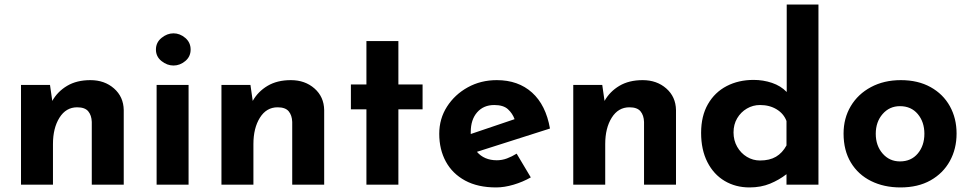

<svg xmlns="http://www.w3.org/2000/svg" viewBox="-20 -809 4248 841"><path d="M199 -437 209 -367Q232 -408 274 -433Q316 -458 376 -458Q438 -458 479.5 -421.5Q521 -385 522 -327V0H382V-275Q381 -304 366.5 -321.5Q352 -339 318 -339Q269 -339 240.5 -293.5Q212 -248 212 -178V0H72V-437Z M666 -437H806V0H666ZM663 -592Q663 -623 687.5 -643Q712 -663 740 -663Q768 -663 791.5 -643Q815 -623 815 -592Q815 -561 791.5 -541.5Q768 -522 740 -522Q712 -522 687.5 -541.5Q663 -561 663 -592Z M1077 -437 1087 -367Q1110 -408 1152 -433Q1194 -458 1254 -458Q1316 -458 1357.5 -421.5Q1399 -385 1400 -327V0H1260V-275Q1259 -304 1244.5 -321.5Q1230 -339 1196 -339Q1147 -339 1118.5 -293.5Q1090 -248 1090 -178V0H950V-437Z M1585 -629H1725V-439H1831V-330H1725V0H1585V-330H1517V-439H1585Z M2153 12Q2073 12 2017.5 -18Q1962 -48 1933 -101Q1904 -154 1904 -223Q1904 -289 1938 -342Q1972 -395 2029 -426.5Q2086 -458 2156 -458Q2250 -458 2310.5 -403.5Q2371 -349 2389 -246L2069 -144Q2101 -107 2156 -107Q2179 -107 2200.5 -115Q2222 -123 2243 -136L2305 -32Q2270 -12 2229.5 0Q2189 12 2153 12ZM2042 -222 2234 -287Q2225 -312 2205 -330.5Q2185 -349 2145 -349Q2098 -349 2070 -317Q2042 -285 2042 -231Q2042 -227 2042 -222Z M2618 -437 2628 -367Q2651 -408 2693 -433Q2735 -458 2795 -458Q2857 -458 2898.5 -421.5Q2940 -385 2941 -327V0H2801V-275Q2800 -304 2785.5 -321.5Q2771 -339 2737 -339Q2688 -339 2659.5 -293.5Q2631 -248 2631 -178V0H2491V-437Z M3263 12Q3202 12 3154 -16.5Q3106 -45 3078.5 -99Q3051 -153 3051 -227Q3051 -301 3081 -353Q3111 -405 3163 -432Q3215 -459 3281 -459Q3323 -459 3361.5 -446Q3400 -433 3426 -406V-789H3565V0H3425V-46Q3393 -21 3353 -4.5Q3313 12 3263 12ZM3309 -106Q3351 -106 3379 -122.5Q3407 -139 3425 -172V-279Q3413 -311 3382 -330Q3351 -349 3309 -349Q3278 -349 3251.5 -333.5Q3225 -318 3209 -291Q3193 -264 3193 -229Q3193 -194 3209 -166Q3225 -138 3251.5 -122Q3278 -106 3309 -106Z M3675 -224Q3675 -291 3706.5 -344Q3738 -397 3795 -427.5Q3852 -458 3926 -458Q4001 -458 4056 -427.5Q4111 -397 4140.5 -344Q4170 -291 4170 -224Q4170 -157 4140.5 -103.5Q4111 -50 4056 -19Q4001 12 3924 12Q3852 12 3795.5 -16Q3739 -44 3707 -97Q3675 -150 3675 -224ZM3816 -223Q3816 -171 3846 -136.5Q3876 -102 3922 -102Q3971 -102 4000 -136.5Q4029 -171 4029 -223Q4029 -275 4000 -309.5Q3971 -344 3922 -344Q3876 -344 3846 -309.5Q3816 -275 3816 -223Z"/></svg>

Font: Reem Kufi Ink
Style: Bold
Weight: 700
Designer: Khaled Hosny
Version: Version 1.002